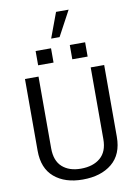

<svg xmlns="http://www.w3.org/2000/svg" viewBox="-116 -1185 907 1270"><g transform="rotate(-10 338.0 -550.5)"><path d="M346.5 -944H290L352.5 -1112.5H437ZM278 -785H174.5V-881H278ZM507 -785H404V-881H507ZM335 10.5Q216 10.5 144.5 -50.2Q73 -111 73 -229V-711H164V-229Q164 -145.5 210.2 -104Q256.5 -62.5 335 -62.5Q417.5 -62.5 466 -104Q514.5 -145.5 514.5 -229V-711H605V-229Q605 -111 531.2 -50.2Q457.5 10.5 335 10.5Z"/></g></svg>

Font: Roberto Sans
Style: Regular
Weight: 400
Designer: Google (font) & Cristiano Sobral (main changes)
Version: Version 1.500; ttfautohint (v1.8.4.7-5d5b-dirty)